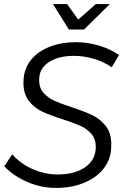

<svg xmlns="http://www.w3.org/2000/svg" viewBox="-20 -915 643 942"><path d="M564 -645 528 -585Q488 -613 438.5 -627Q389 -641 343 -641Q270 -641 223.5 -612.5Q177 -584 173 -536L172 -522Q172 -484 193.5 -459.5Q215 -435 246 -421Q277 -407 332 -389Q395 -368 433.5 -349.5Q472 -331 499 -296.5Q526 -262 526 -207Q526 -191 525 -182Q520 -125 484 -82.5Q448 -40 388.5 -16.5Q329 7 255 7Q182 7 114.5 -22Q47 -51 1 -99L40 -158Q81 -111 141 -85Q201 -59 262 -59Q348 -59 399 -95.5Q450 -132 450 -194Q450 -233 428.5 -258Q407 -283 374.5 -297.5Q342 -312 287 -330Q224 -350 186 -368Q148 -386 121.5 -420Q95 -454 95 -508Q95 -523 96 -531Q101 -584 134.5 -624Q168 -664 225 -686Q282 -708 353 -708Q411 -708 467 -691Q523 -674 564 -645ZM450 -895H519L392 -770H318L240 -895H309L364 -819Z"/></svg>

Font: Gontserrat Light
Style: Italic
Weight: 300
Italic angle: -11.3°
Designer: Julieta Ulanovsky
Foundry: Julieta Ulanovsky
Version: Version 6.001